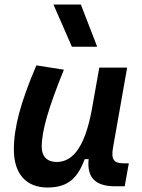

<svg xmlns="http://www.w3.org/2000/svg" viewBox="-20 -815 626 845"><path d="M189 10.3C284.2 10.3 323.2 -36.6 353 -114.7H370.1C361.8 -33.2 399.4 4.9 487.8 4.9H528.8L546.9 -96.2H524.4C480 -96.2 468.3 -113.8 477.5 -166L539.6 -517.6H417L382.8 -325.2V-325.7C355 -181.2 307.1 -102.1 229.5 -102.1C187.5 -102.1 163.6 -126.5 163.6 -168.9C163.6 -239.7 193.4 -341.3 261.2 -508.3L140.1 -527.3C70.3 -364.3 41 -253.4 41 -156.7C41 -50.8 94.7 10.3 189 10.3ZM296.4 -609.4H407.7L335.9 -794.9H215.3Z"/></svg>

Font: Cascadia Mono PL SemiBold
Style: Italic
Weight: 600
Italic angle: -10°
Monospace: yes
Designer: Aaron Bell
Foundry: Saja Typeworks
Version: Version 2404.023